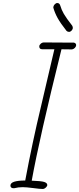

<svg xmlns="http://www.w3.org/2000/svg" viewBox="-20 -1241 524 1271"><path d="M200 4Q154 -2 130 -2Q101 -2 74 5H69Q59 5 54 0Q49 -5 49 -12Q49 -30 74 -38Q99 -46 147 -46Q194 -297 252 -539L299 -740Q334 -889 340 -915H259Q240 -915 240 -934Q240 -943 249.5 -951.5Q259 -960 271 -960Q395 -960 426 -959H469Q484 -955 484 -943Q484 -933 476 -924.5Q468 -916 457 -914Q422 -914 407.5 -914.5Q393 -915 387 -915Q241 -327 190 -45Q252 -43 272.5 -36.5Q293 -30 293 -16Q293 -9 284 0Q275 9 264 10Q244 10 200 4ZM420 -1037Q380 -1088 361.5 -1121.5Q343 -1155 333 -1190Q333 -1202 341.5 -1211.5Q350 -1221 359 -1221Q374 -1221 379 -1204Q387 -1176 403 -1148.5Q419 -1121 458 -1071Q462 -1063 462 -1057Q462 -1047 454 -1038.5Q446 -1030 437 -1030Q427 -1030 420 -1037Z"/></svg>

Font: Bad Script
Style: Regular
Weight: 400
Italic angle: -10°
Designer: Roman Shchyukin (Gaslight Type Foundry), Cyreal (Charset Expansion)
Foundry: Gaslight
Version: Version 2.000